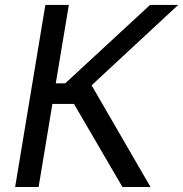

<svg xmlns="http://www.w3.org/2000/svg" viewBox="-20 -747 732 767"><path d="M469.1 0H581.3L345.9 -406.2L691.8 -727.3H579.5L240.4 -414.1H202.8L255 -727.3H161.2L40.5 0H134.2L189.3 -331.7H275.6Z"/></svg>

Font: Margiela Sans Text
Style: Italic
Weight: 400
Italic angle: -9.39999°
Designer: Stefan Endress, Andreas Faust
Version: Version 1.100;FEAKit 1.0